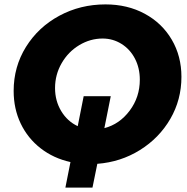

<svg xmlns="http://www.w3.org/2000/svg" viewBox="-20 -732 851 872"><path d="M422 12 400 120H277L300 4Q223 -13 164.5 -58.5Q106 -104 74 -171Q42 -238 42 -319Q42 -429 98 -519Q154 -609 249.5 -660.5Q345 -712 459 -712Q559 -712 637.5 -669.5Q716 -627 760 -552Q804 -477 804 -383Q804 -279 753.5 -192Q703 -105 615.5 -50.5Q528 4 422 12ZM615 -370Q615 -423 593 -465.5Q571 -508 532 -532.5Q493 -557 446 -557Q390 -557 340 -527Q290 -497 260 -445Q230 -393 230 -332Q230 -274 258 -227.5Q286 -181 333 -159L360 -295H483L454 -150Q523 -168 569 -229.5Q615 -291 615 -370Z"/></svg>

Font: TypoPRO Montserrat Alternates
Style: Bold Italic
Weight: 700
Italic angle: -11.3°
Designer: Julieta Ulanovsky
Foundry: Julieta Ulanovsky
Version: Version 6.001